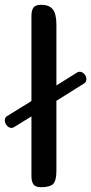

<svg xmlns="http://www.w3.org/2000/svg" viewBox="-20 -780 380 800"><path d="M151 -760Q185 -760 200 -741Q215 -722 215 -678V-424L303 -479Q306 -481 312 -481Q323 -481 331.5 -471.5Q340 -462 340 -450Q340 -438 330 -432L215 -360V-68Q215 -26 201 -13Q187 0 151 0Q128 0 119.5 -11.5Q111 -23 111 -47V-295L38 -250Q34 -247 28 -247Q17 -247 8.5 -257Q0 -267 0 -279Q0 -290 9 -296L111 -359V-713Q111 -737 119.5 -748.5Q128 -760 151 -760Z"/></svg>

Font: Marmelad for Arash.Academy
Style: Regular
Weight: 400
Designer: Manvel Shmavonyan
Foundry: Cyreal
Version: Version 1.110;Glyphs 3.2 (3202)